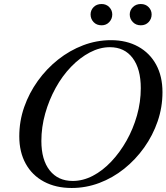

<svg xmlns="http://www.w3.org/2000/svg" viewBox="-20 -924 829 956"><path d="M337 12Q258 12 199 -19.5Q140 -51 108 -109Q76 -167 76 -245Q76 -321 100.5 -391Q125 -461 168.5 -521.5Q212 -582 269.5 -627.5Q327 -673 394 -698.5Q461 -724 533 -724Q610 -724 668 -692Q726 -660 757.5 -602Q789 -544 789 -465Q789 -390 765 -320Q741 -250 698 -189.5Q655 -129 598 -83.5Q541 -38 474.5 -13Q408 12 337 12ZM342 -23Q393 -23 442 -48.5Q491 -74 534 -119.5Q577 -165 610 -223.5Q643 -282 662 -349Q681 -416 681 -485Q681 -581 640.5 -635Q600 -689 527 -689Q477 -689 427.5 -663Q378 -637 334 -591.5Q290 -546 257 -486Q224 -426 205 -358.5Q186 -291 186 -222Q186 -128 227.5 -75.5Q269 -23 342 -23ZM486 -798Q461 -798 446 -814Q431 -830 431 -852Q431 -873 446 -888.5Q461 -904 486 -904Q509 -904 524 -888.5Q539 -873 539 -852Q539 -830 524 -814Q509 -798 486 -798ZM681 -798Q657 -798 641.5 -814Q626 -830 626 -852Q626 -873 641.5 -888.5Q657 -904 681 -904Q705 -904 720 -888.5Q735 -873 735 -852Q735 -830 720 -814Q705 -798 681 -798Z"/></svg>

Font: Baskervville Medium
Style: Italic
Weight: 500
Italic angle: -18°
Version: Version 1.100